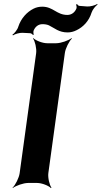

<svg xmlns="http://www.w3.org/2000/svg" viewBox="-20 -931 516 977"><path d="M226 -50 310 -661C313 -685 332 -722 346 -735L344 -737C329 -725 290 -711 266 -711H220C196 -711 161 -725 150 -737L148 -735C158 -722 167 -685 164 -661L80 -50C77 -26 58 11 44 24L45 26C60 14 99 0 123 0H169C193 0 228 14 239 26L242 24C232 11 223 -26 226 -50ZM195 -897C180 -897 165 -894 151 -887C117 -870 87 -838 73 -795C69 -780 53 -761 43 -754L46 -751C56 -758 80 -765 95 -764L134 -762C140 -761 146 -756 148 -753L152 -755C150 -759 149 -769 151 -775C159 -795 175 -808 196 -808C209 -808 220 -806 229 -802C258 -788 279 -766 324 -766C340 -766 355 -770 369 -777C403 -793 433 -824 446 -867C451 -882 466 -901 476 -907L475 -911C465 -904 439 -897 424 -898L385 -901C379 -901 374 -907 372 -910L367 -908C369 -904 371 -894 369 -888C361 -868 344 -855 323 -855C268 -855 251 -897 195 -897Z"/></svg>

Font: Asimov
Style: EdgeIt
Weight: 500
Designer: Google
Version: Version 2.000980: 2014